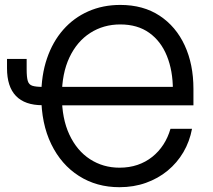

<svg xmlns="http://www.w3.org/2000/svg" viewBox="-20 -758 874 788"><path d="M470.2 10.3Q376.5 10.3 304 -35.9Q231.4 -82 190.4 -166.3Q149.4 -250.5 149.4 -364.3Q149.4 -449.7 172.9 -518.3Q196.3 -586.9 239.5 -636Q282.7 -685.1 342.3 -711.4Q401.9 -737.8 473.6 -737.8Q567.9 -737.8 635 -693.6Q702.1 -649.4 738 -571.8Q773.9 -494.1 773.9 -393.1V-325.7H213.9V-401.4H715.8L689.5 -389.6Q689.5 -467.8 665 -528.3Q640.6 -588.9 592.5 -623.3Q544.4 -657.7 473.6 -657.7Q404.8 -657.7 350.3 -622.8Q295.9 -587.9 264.9 -522.2Q233.9 -456.5 233.9 -364.3Q233.9 -271 264.9 -205.1Q295.9 -139.2 349.6 -104.5Q403.3 -69.8 470.2 -69.8Q510.7 -69.8 544.4 -81.3Q578.1 -92.8 605 -114.3Q631.8 -135.7 650.6 -164.8Q669.4 -193.8 679.7 -229.5H768.1Q758.3 -177.2 732.7 -133.5Q707 -89.8 668 -57.6Q628.9 -25.4 578.9 -7.6Q528.8 10.3 470.2 10.3ZM8.8 -516.1H89.4V-473.6Q89.4 -440.9 94 -425.8Q98.6 -410.6 112.8 -406Q127 -401.4 155.8 -401.4H181.6V-326.2H154.3Q82 -326.2 45.4 -364.3Q8.8 -402.3 8.8 -478Z"/></svg>

Font: V-Inter
Style: Regular-375
Weight: 375
Designer: Rasmus Andersson
Foundry: rsms
Version: Version 4.000;git-4146feb